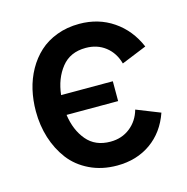

<svg xmlns="http://www.w3.org/2000/svg" viewBox="-82 -574 645 662"><g transform="rotate(-15 240.5 -243.0)"><path d="M257.8 9.8Q203.6 9.8 160.2 -11.2Q116.7 -32.2 89.8 -67.6Q63 -103 48.8 -147.9Q34.7 -192.9 34.7 -243.2Q34.7 -282.7 43.2 -319.6Q51.8 -356.4 69.8 -388.7Q87.9 -420.9 113.8 -444.6Q139.6 -468.3 176.3 -482.2Q212.9 -496.1 256.8 -496.1Q325.2 -496.1 377.7 -460.4Q430.2 -424.8 457 -361.8L367.2 -325.2Q356.4 -364.7 327.1 -387.5Q297.9 -410.2 256.8 -410.2Q201.2 -410.2 170.4 -371.3Q139.6 -332.5 133.3 -274.9H317.9V-204.1H133.8Q141.6 -148.4 172.1 -112.1Q202.6 -75.7 256.8 -75.7Q297.4 -75.7 326.9 -98.9Q356.4 -122.1 367.2 -160.6L451.7 -127Q429.2 -62 378.4 -26.1Q327.6 9.8 257.8 9.8Z"/></g></svg>

Font: HK Grotesk Medium
Style: Regular
Weight: 500
Designer: Alfredo Marco Pradil and Stefan Peev
Foundry: Hanken Design Co.
Version: Version 1.045;PS 001.045;hotconv 1.0.88;makeotf.lib2.5.64775